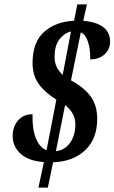

<svg xmlns="http://www.w3.org/2000/svg" viewBox="-20 -780 524 879"><path d="M181 -38Q111 -43 74.5 -76Q38 -109 38 -157Q38 -201 63 -229Q88 -257 129 -257Q127 -190 144 -147.5Q161 -105 193 -92L238 -324Q186 -356 157.5 -395.5Q129 -435 129 -491Q129 -587 182 -634Q235 -681 319 -685L334 -760H378L361 -685Q482 -674 484 -592Q485 -556 459.5 -532Q434 -508 393 -508Q394 -532 390 -558Q386 -584 376.5 -604Q367 -624 350 -632L305 -412L323 -402Q375 -370 400 -331Q425 -292 425 -236Q425 -144 369.5 -92Q314 -40 223 -37L199 79H156ZM305 -636Q275 -629 252.5 -600.5Q230 -572 230 -520Q230 -493 239.5 -473.5Q249 -454 267 -437ZM236 -88Q276 -92 300.5 -126Q325 -160 325 -211Q325 -262 278 -299Z"/></svg>

Font: Noto Serif ExtraCondensed SemiBold
Style: Italic
Weight: 600
Width: 2
Italic angle: -12°
Designer: Monotype Design Team
Foundry: Monotype Imaging Inc.
Version: Version 2.013